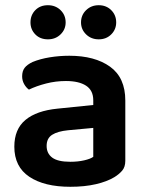

<svg xmlns="http://www.w3.org/2000/svg" viewBox="-20 -702 562 737"><path d="M250 -81Q279 -81 303 -86.5Q327 -92 338 -100V-211L241 -202Q201 -198 180 -184.5Q159 -171 159 -142Q159 -113 180.5 -97Q202 -81 250 -81ZM246 -488Q344 -488 402.5 -446Q461 -404 461 -316V-85Q461 -61 449 -47Q437 -33 419 -22Q391 -5 348 5Q305 15 250 15Q150 15 92.5 -23.5Q35 -62 35 -139Q35 -206 77.5 -241.5Q120 -277 201 -285L338 -299V-317Q338 -355 310.5 -373Q283 -391 233 -391Q194 -391 157 -381.5Q120 -372 91 -358Q80 -366 72.5 -379.5Q65 -393 65 -409Q65 -429 74.5 -441.5Q84 -454 105 -464Q134 -476 171 -482Q208 -488 246 -488ZM232 -616Q232 -589 212.5 -570Q193 -551 164 -551Q134 -551 115.5 -570Q97 -589 97 -616Q97 -644 115.5 -663Q134 -682 164 -682Q193 -682 212.5 -663Q232 -644 232 -616ZM426 -616Q426 -589 407 -570Q388 -551 359 -551Q330 -551 310.5 -570Q291 -589 291 -616Q291 -644 310.5 -663Q330 -682 359 -682Q388 -682 407 -663Q426 -644 426 -616Z"/></svg>

Font: Baloo Da 2 SemiBold
Style: Regular
Weight: 600
Designer: Noopur Datye, Sulekha Rajkumar and Ek Type
Foundry: Ek Type
Version: Version 1.640;hotconv 1.0.111;makeotfexe 2.5.65597; ttfautoh